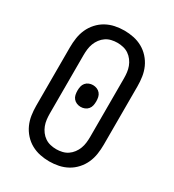

<svg xmlns="http://www.w3.org/2000/svg" viewBox="-182 -845 863 955"><g transform="rotate(30 250.0 -367.5)"><path d="M250 8Q223 8 196.5 2.5Q170 -3 146.5 -16Q123 -29 104.5 -49.5Q86 -70 75 -94.5Q64 -119 60 -146Q56 -173 56 -200V-535Q56 -562 60 -589Q64 -616 75 -640.5Q86 -665 104.5 -685.5Q123 -706 146.5 -719Q170 -732 196.5 -737.5Q223 -743 250 -743Q277 -743 303.5 -737.5Q330 -732 353.5 -719Q377 -706 395.5 -685.5Q414 -665 425 -640.5Q436 -616 440 -589Q444 -562 444 -535V-200Q444 -173 440 -146Q436 -119 425 -94.5Q414 -70 395.5 -49.5Q377 -29 353.5 -16Q330 -3 303.5 2.5Q277 8 250 8ZM250 -62Q267 -62 284 -66Q301 -70 315 -79.5Q329 -89 339.5 -103Q350 -117 356 -133Q362 -149 364 -166Q366 -183 366 -200V-535Q366 -552 364 -569Q362 -586 356 -602Q350 -618 339.5 -632Q329 -646 315 -655.5Q301 -665 284 -669Q267 -673 250 -673Q233 -673 216 -669Q199 -665 185 -655.5Q171 -646 160.5 -632Q150 -618 144 -602Q138 -586 136 -569Q134 -552 134 -535V-200Q134 -183 136 -166Q138 -149 144 -133Q150 -117 160.5 -103Q171 -89 185 -79.5Q199 -70 216 -66Q233 -62 250 -62ZM250 -305Q238 -305 227 -309.5Q216 -314 208.5 -323Q201 -332 198.5 -343.5Q196 -355 196 -367V-368Q196 -380 198.5 -391.5Q201 -403 208.5 -412Q216 -421 227 -425.5Q238 -430 250 -430Q262 -430 273 -425.5Q284 -421 291.5 -412Q299 -403 301.5 -391.5Q304 -380 304 -368V-367Q304 -355 301.5 -343.5Q299 -332 291.5 -323Q284 -314 273 -309.5Q262 -305 250 -305Z"/></g></svg>

Font: HulyMono
Style: Regular
Weight: 400
Monospace: yes
Designer: Belleve Invis
Foundry: Belleve Invis
Version: Version 33.2.5; ttfautohint (v1.8.4)